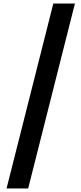

<svg xmlns="http://www.w3.org/2000/svg" viewBox="-20 -871 460 1084"><path d="M17 193 281 -851H403L139 193Z"/></svg>

Font: Noto Sans Tamil UI Condensed
Style: Bold
Weight: 700
Width: 3
Designer: Jelle Bosma - Monotype Design Team
Foundry: Monotype Imaging Inc.
Version: Version 2.004; ttfautohint (v1.8.4.7-5d5b)